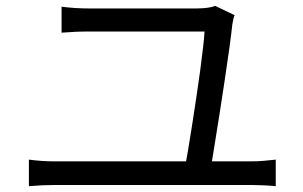

<svg xmlns="http://www.w3.org/2000/svg" viewBox="-20 -695 1040 658"><path d="M784 -643Q781 -636 779 -626Q777 -616 776 -610Q773 -580 766 -529.5Q759 -479 750 -419.5Q741 -360 732 -302Q723 -244 715 -196Q707 -148 703 -121H614Q618 -143 624.5 -180.5Q631 -218 638 -264Q645 -310 652.5 -359Q660 -408 666 -453Q672 -498 676 -533Q680 -568 681 -587Q654 -587 611 -587Q568 -587 518 -587Q468 -587 420.5 -587Q373 -587 337 -587Q301 -587 287 -587Q260 -587 237.5 -586Q215 -585 191 -583V-672Q214 -669 238 -667.5Q262 -666 286 -666Q298 -666 324.5 -666Q351 -666 387 -666Q423 -666 462 -666Q501 -666 538.5 -666Q576 -666 606.5 -666Q637 -666 655 -666Q665 -666 677.5 -667Q690 -668 700.5 -670Q711 -672 717 -675ZM79 -148Q101 -145 123.5 -143.5Q146 -142 167 -142H842Q865 -142 885.5 -144Q906 -146 925 -148V-57Q905 -59 881 -60Q857 -61 842 -61H167Q146 -61 124 -60Q102 -59 79 -57Z"/></svg>

Font: Noto Sans TC
Style: Regular
Weight: 400
Designer: Ryoko NISHIZUKA  (kana, bopomofo & ideographs); Paul D. Hunt (Latin, Greek & Cyrillic); Sandoll Communications , Soo-you
Foundry: Adobe
Version: Version 2.004-H2;hotconv 1.0.118;makeotfexe 2.5.65603